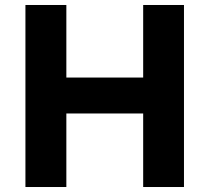

<svg xmlns="http://www.w3.org/2000/svg" viewBox="-20 -750 840 770"><path d="M246.1 0H82V-730H246.1V-439H554.2V-730H717.8V0H554.2V-294.9H246.1Z"/></svg>

Font: Sora
Style: Bold
Weight: 700
Designer: Jonathan Barnbrook, Julián Moncada
Foundry: Barnbrook Fonts
Version: Version 2.000